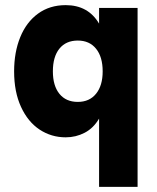

<svg xmlns="http://www.w3.org/2000/svg" viewBox="-20 -524 610 748"><path d="M366 -432V-493H516V204H366V-62Q344 -24.5 309.8 -6.8Q275.5 11 236 11Q180 11 134.2 -19.2Q88.5 -49.5 61.8 -107.8Q35 -166 35 -246Q35 -320.5 58.8 -379Q82.5 -437.5 128 -470.8Q173.5 -504 236 -504Q323.5 -504 366 -432ZM283 -127Q328.5 -127 354.2 -158.8Q380 -190.5 380 -246Q380 -302.5 354.2 -334.2Q328.5 -366 283 -366Q237 -366 211.5 -334.5Q186 -303 186 -246Q186 -190 211.5 -158.5Q237 -127 283 -127Z"/></svg>

Font: HK Grotesk Black
Style: Regular
Weight: 900
Designer: Alfredo Marco Pradil
Foundry: Hanken Design Co.
Version: Version 3.001